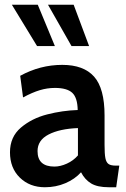

<svg xmlns="http://www.w3.org/2000/svg" viewBox="-20 -778 531 808"><path d="M22 -137Q22 -202 68 -241Q114 -280 178.5 -296.5Q243 -313 307 -315Q306 -367 284 -387.5Q262 -408 211 -408Q179 -408 147.5 -398.5Q116 -389 77 -368L65 -459Q149 -505 242 -505Q332 -505 376 -455.5Q420 -406 420 -292V-169Q420 -130 423.5 -112.5Q427 -95 436.5 -88Q446 -81 468 -81H482L469 10H438Q390 10 363.5 -6Q337 -22 321 -53Q295 -24 255 -7Q215 10 169 10Q105 10 63.5 -30.5Q22 -71 22 -137ZM308 -124V-239Q231 -236 184.5 -212Q138 -188 138 -142Q138 -77 209 -77Q234 -77 261.5 -89.5Q289 -102 308 -124ZM136 -584 30 -758H139L211 -584ZM281 -584 182 -758H290L355 -584Z"/></svg>

Font: Cabin SemiBold
Style: Regular
Weight: 600
Designer: Pablo Impallari
Foundry: Pablo Impallari. http://www.impallari.com Igino Marini. http://www.ikern.com
Version: Version 2.200